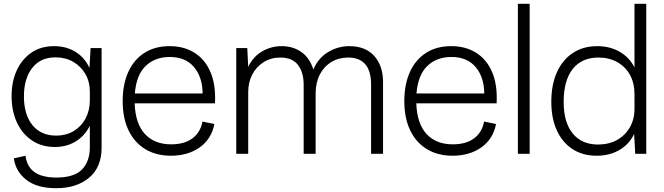

<svg xmlns="http://www.w3.org/2000/svg" viewBox="-20 -810 3496 1011"><path d="M276 181Q174 181 118 136.5Q62 92 53 24L114 10Q120 54 143 79.5Q166 105 200.5 115Q235 125 275 125Q371 125 412 82Q453 39 453 -33V-148Q427 -95 379 -65.5Q331 -36 269 -36Q199 -36 147.5 -71Q96 -106 68.5 -166.5Q41 -227 41 -304Q41 -380 68 -439Q95 -498 145 -532.5Q195 -567 265 -567Q330 -567 379 -536Q428 -505 451 -452L457 -557H515V-33Q515 71 449 126Q383 181 276 181ZM275 -96Q329 -96 369 -120.5Q409 -145 431 -187Q453 -229 453 -281V-328Q453 -380 429.5 -420.5Q406 -461 365.5 -484.5Q325 -508 272 -508Q193 -508 149.5 -452Q106 -396 106 -303Q106 -206 151 -151Q196 -96 275 -96Z M880 10Q803 10 746 -24Q689 -58 657.5 -122.5Q626 -187 626 -278Q626 -365 655 -430Q684 -495 739.5 -531Q795 -567 873 -567Q949 -567 1004.5 -532Q1060 -497 1088.5 -430Q1117 -363 1112 -266H689Q693 -158 743.5 -104Q794 -50 881 -50Q952 -50 994 -82Q1036 -114 1046 -170L1109 -157Q1093 -77 1031 -33.5Q969 10 880 10ZM874 -510Q797 -510 747.5 -463Q698 -416 690 -318H1047Q1046 -405 1001 -457.5Q956 -510 874 -510Z M1224 0V-557H1282L1287 -458Q1313 -512 1360.5 -539.5Q1408 -567 1463 -567Q1523 -567 1567 -536Q1611 -505 1630 -444Q1656 -505 1708 -536Q1760 -567 1819 -567Q1905 -567 1951 -515Q1997 -463 1997 -378V0H1934V-364Q1934 -437 1903 -472Q1872 -507 1814 -507Q1764 -507 1725 -483.5Q1686 -460 1664 -417.5Q1642 -375 1642 -318V0H1579V-364Q1579 -429 1549 -468Q1519 -507 1456 -507Q1407 -507 1368.5 -483Q1330 -459 1308.5 -418Q1287 -377 1287 -325V0Z M2363 10Q2286 10 2229 -24Q2172 -58 2140.5 -122.5Q2109 -187 2109 -278Q2109 -365 2138 -430Q2167 -495 2222.5 -531Q2278 -567 2356 -567Q2432 -567 2487.5 -532Q2543 -497 2571.5 -430Q2600 -363 2595 -266H2172Q2176 -158 2226.5 -104Q2277 -50 2364 -50Q2435 -50 2477 -82Q2519 -114 2529 -170L2592 -157Q2576 -77 2514 -33.5Q2452 10 2363 10ZM2357 -510Q2280 -510 2230.5 -463Q2181 -416 2173 -318H2530Q2529 -405 2484 -457.5Q2439 -510 2357 -510Z M2707 0V-790H2769V0Z M2883 -274Q2883 -364 2912.5 -429.5Q2942 -495 2996.5 -531Q3051 -567 3124 -567Q3192 -567 3243 -537.5Q3294 -508 3321 -455V-790H3383V0H3325L3319 -105Q3295 -52 3243 -21Q3191 10 3122 10Q3048 10 2994.5 -25Q2941 -60 2912 -123.5Q2883 -187 2883 -274ZM2948 -273Q2948 -166 2995.5 -107.5Q3043 -49 3129 -49Q3186 -49 3229 -73Q3272 -97 3296.5 -139.5Q3321 -182 3321 -237V-314Q3321 -372 3297.5 -415Q3274 -458 3231 -482.5Q3188 -507 3131 -507Q3043 -507 2995.5 -446.5Q2948 -386 2948 -273Z"/></svg>

Font: BDO Grotesk Light
Style: Regular
Weight: 300
Designer: Deni Anggara
Foundry: Lokal Container
Version: Version 2.000